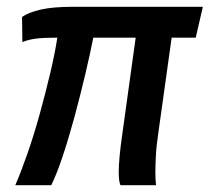

<svg xmlns="http://www.w3.org/2000/svg" viewBox="-20 -546 618 566"><path d="M25 0Q42 -39 61 -93.5Q80 -148 97 -209.5Q114 -271 128 -330Q142 -389 149 -435Q107 -435 85 -432Q63 -429 46 -422L45 -496Q65 -510 101 -518Q137 -526 196 -526H578L557 -435H486L447 -156Q441 -116 439.5 -87Q438 -58 438 -37Q438 -27 438.5 -17.5Q439 -8 440 0H335Q330 -12 330 -38Q330 -57 332.5 -84.5Q335 -112 340 -147L380 -435H255Q246 -389 231.5 -327.5Q217 -266 200 -203Q183 -140 165 -86Q147 -32 131 0Z"/></svg>

Font: Archivo Narrow SemiBold
Style: Italic
Weight: 600
Italic angle: -8°
Designer: Hector Gatti
Foundry: Omnibus-Type
Version: Version 3.002